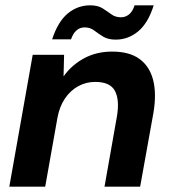

<svg xmlns="http://www.w3.org/2000/svg" viewBox="-20 -702 643 722"><path d="M15 0 103 -496H221L219 -416H220Q250 -458 296.5 -483Q343 -508 402 -508Q467 -508 505 -480Q543 -452 556 -400.5Q569 -349 557 -278L507 0H373L420 -266Q430 -327 412 -360.5Q394 -394 338 -394Q304 -394 274.5 -378Q245 -362 224.5 -332Q204 -302 196 -259L150 0ZM176 -554Q198 -621 235 -651.5Q272 -682 319 -682Q348 -682 366 -670.5Q384 -659 399 -648Q414 -637 435 -637Q452 -637 465.5 -648Q479 -659 486 -682H558Q537 -615 499.5 -584Q462 -553 415 -553Q386 -553 367.5 -564.5Q349 -576 334 -587.5Q319 -599 298 -599Q281 -599 268 -588Q255 -577 247 -554Z"/></svg>

Font: DM Sans 28pt
Style: Bold Italic
Weight: 700
Italic angle: -10°
Version: Version 4.004;gftools[0.9.30]